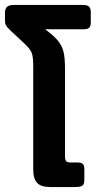

<svg xmlns="http://www.w3.org/2000/svg" viewBox="-26 -754 395 774"><path d="M108 -69V-484Q108 -525 102 -540.5Q96 -556 75 -576L13 -634Q2 -645 -2 -652Q-6 -659 -6 -673V-702Q-6 -719 2.5 -726.5Q11 -734 29 -734H310Q326 -734 333 -727Q340 -720 340 -704V-664Q340 -648 333.5 -642Q327 -636 310 -636H156Q191 -610 207.5 -590Q224 -570 230 -545.5Q236 -521 236 -479V-125Q236 -110 240.5 -104.5Q245 -99 259 -99H286Q302 -99 308 -93Q314 -87 314 -72V-28Q314 -11 306 -5.5Q298 0 276 0H176Q139 0 123.5 -17Q108 -34 108 -69Z"/></svg>

Font: Mitr
Style: Regular
Weight: 400
Designer: Thanarat Vachiruckul
Foundry: Cadson Demak
Version: Version 1.002